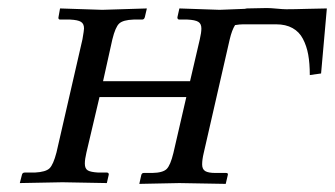

<svg xmlns="http://www.w3.org/2000/svg" viewBox="-20 -451 825 473"><path d="M587.9 -430.2 637.2 -431.2Q646 -431.2 661.9 -429.7Q677.7 -428.2 685.1 -428.2Q705.1 -428.2 737.3 -429.2Q769.5 -430.2 785.2 -430.2L771 -270L743.2 -266.1Q743.2 -294.9 739.3 -316.4Q735.4 -337.9 726.3 -355.2Q717.3 -372.6 700.7 -381.8Q684.1 -391.1 660.2 -391.1H579.1Q570.8 -391.1 559.1 -389.2Q551.3 -377 545.9 -354L481.9 -74.2Q478 -58.1 478 -45.9Q478 -34.2 485.6 -29.5Q493.2 -24.9 511.2 -24.9H537.1Q543 -24.9 541 -19L536.1 2L421.9 0L323.2 2L328.1 -20Q329.6 -24.9 334 -24.9H355Q381.3 -25.4 390.6 -34.7Q399.9 -43.9 407.2 -74.2L439 -211.9H225.1L192.9 -75.2Q189 -58.6 189 -47.9Q189 -35.6 196.3 -31.2Q203.6 -26.9 222.2 -25.9H243.2Q248 -25.9 248 -21L243.2 0L133.8 -2L28.8 0L34.2 -21Q35.6 -25.9 41 -25.9H65.9Q92.8 -27.3 102.1 -36.4Q111.3 -45.4 119.1 -75.2L183.1 -354Q187 -376.5 187 -380.9Q187 -392.6 179.4 -397.2Q171.9 -401.9 152.8 -402.8H127.9Q125.5 -402.8 124.5 -404.5Q123.5 -406.2 124 -408.2L127.9 -430.2L231.9 -426.8L341.8 -430.2L336.9 -409.2Q335.4 -402.8 330.1 -402.8H309.1Q283.2 -401.9 273.7 -393.1Q264.2 -384.3 256.8 -354L233.9 -251H448.2L472.2 -354Q476.1 -370.6 476.1 -380.9Q476.1 -392.6 468.5 -397.2Q460.9 -401.9 441.9 -402.8H421.9Q417 -402.8 417 -408.2L421.9 -430.2L521 -426.8L583 -429.2Z"/></svg>

Font: Linux Libertine G
Style: Italic
Weight: 400
Italic angle: -12°
Designer: Philipp H. Poll
Foundry: Philipp H. Poll
Version: Version 5.1.3